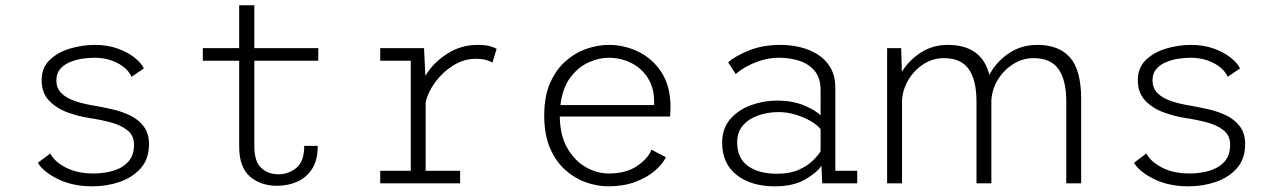

<svg xmlns="http://www.w3.org/2000/svg" viewBox="-20 -678 4744 710"><path d="M322.5 11Q248 11 193.8 -16Q139.5 -43 120 -76L166 -110.5Q180 -81.5 222.2 -59Q264.5 -36.5 325 -36.5Q366 -36.5 400.2 -47Q434.5 -57.5 455 -80.8Q475.5 -104 475.5 -143Q475.5 -177 451.2 -196.2Q427 -215.5 389.2 -225.5Q351.5 -235.5 311 -241.5Q270.5 -247.5 229.5 -262.5Q188.5 -277.5 161.2 -306.2Q134 -335 134 -381.5Q134 -428 164.2 -456.8Q194.5 -485.5 240 -498.8Q285.5 -512 330.5 -512Q376.5 -512 414 -498.8Q451.5 -485.5 476.8 -465.5Q502 -445.5 512 -425L466.5 -394Q452.5 -425 414.5 -444.8Q376.5 -464.5 328.5 -464.5Q309 -464.5 285 -461Q261 -457.5 239 -448.5Q217 -439.5 202.8 -423.2Q188.5 -407 188.5 -381Q188.5 -351 208.2 -332.2Q228 -313.5 261 -303Q294 -292.5 333 -286.5Q364 -281 398.5 -273Q433 -265 463.2 -250Q493.5 -235 512.2 -209.5Q531 -184 531 -145Q531 -90.5 500.5 -56Q470 -21.5 422.2 -5.2Q374.5 11 322.5 11Z M864.5 -135.5V-453.5H730V-500H864.5V-658.5H920.5V-500H1157V-453.5H920.5V-137Q920.5 -80.5 946 -57Q971.5 -33.5 1009.5 -33.5Q1047 -33.5 1076 -57.2Q1105 -81 1105 -138.5H1155Q1155 -85.5 1133.8 -53Q1112.5 -20.5 1078.5 -5.8Q1044.5 9 1005 9Q943.5 9 904 -25.5Q864.5 -60 864.5 -135.5Z M1386 0V-46.5H1499V-453.5H1386V-500H1548L1553 -398Q1582.5 -446.5 1633.5 -479.2Q1684.5 -512 1746.5 -512Q1776 -512 1793 -506.8Q1810 -501.5 1816.5 -497.5L1801 -446.5Q1795.5 -450.5 1779.8 -455.5Q1764 -460.5 1738 -460.5Q1696 -460.5 1657 -436.5Q1618 -412.5 1590.2 -375.2Q1562.5 -338 1554 -299V-46.5H1681.5V0Z M2229 11Q2188.5 11 2146.8 -3.8Q2105 -18.5 2070 -49.8Q2035 -81 2013.8 -130.8Q1992.5 -180.5 1992.5 -251Q1992.5 -321.5 2014.2 -371Q2036 -420.5 2071.5 -451.8Q2107 -483 2149 -497.5Q2191 -512 2231 -512Q2289.5 -512 2341.8 -486.2Q2394 -460.5 2426.8 -409.5Q2459.5 -358.5 2459.5 -282.5Q2459.5 -275 2459 -264.5Q2458.5 -254 2457.5 -247H2050Q2051 -176.5 2078.2 -129.8Q2105.5 -83 2146.5 -59.8Q2187.5 -36.5 2231 -36.5Q2296 -36.5 2336.8 -64.8Q2377.5 -93 2389 -124.5L2442.5 -96.5Q2430.5 -71.5 2401.5 -46.5Q2372.5 -21.5 2329 -5.2Q2285.5 11 2229 11ZM2231 -464.5Q2194.5 -464.5 2156 -447Q2117.5 -429.5 2088.8 -391Q2060 -352.5 2052.5 -289.5H2399V-300.5Q2399 -354 2375 -390.8Q2351 -427.5 2312.5 -446Q2274 -464.5 2231 -464.5Z M2845 11Q2757.5 11 2704 -31Q2650.5 -73 2650.5 -150Q2650.5 -203.5 2680.8 -238Q2711 -272.5 2757.5 -289.2Q2804 -306 2853 -306Q2911.5 -306 2955 -287.5Q2998.5 -269 3014.5 -251V-343.5Q3014.5 -390.5 2991.8 -416.8Q2969 -443 2933.8 -453.8Q2898.5 -464.5 2861.5 -464.5Q2827 -464.5 2795.5 -454.8Q2764 -445 2739.2 -431Q2714.5 -417 2701 -404L2672.5 -447.5Q2697.5 -470 2748.5 -491Q2799.5 -512 2867 -512Q2902 -512 2937.8 -503.8Q2973.5 -495.5 3003.2 -477Q3033 -458.5 3051 -427.8Q3069 -397 3069 -352V-46.5H3150V0H3020.5L3017.5 -65.5Q3002.5 -40.5 2958.2 -14.8Q2914 11 2845 11ZM2853.5 -35.5Q2900.5 -35.5 2932.8 -49.8Q2965 -64 2985 -83.5Q3005 -103 3014.5 -118.5V-200.5Q3003 -215.5 2978.2 -230Q2953.5 -244.5 2922.2 -254Q2891 -263.5 2859 -263.5Q2821 -263.5 2785.8 -251.8Q2750.5 -240 2728.2 -215.2Q2706 -190.5 2706 -151.5Q2706 -93 2745.8 -64.2Q2785.5 -35.5 2853.5 -35.5Z M3260.5 0V-500H3312.5L3315 -412.5Q3341 -455 3385 -483.5Q3429 -512 3484.5 -512Q3611 -512 3638.5 -401Q3663 -448 3709.2 -480Q3755.5 -512 3816.5 -512Q3896 -512 3937 -465.2Q3978 -418.5 3978 -312.5V0H3923V-302Q3923 -382 3894.2 -422.5Q3865.5 -463 3802 -463Q3762.5 -463 3728 -441.8Q3693.5 -420.5 3671.2 -385.2Q3649 -350 3646 -308V0H3591V-302Q3591 -382 3562.2 -422.5Q3533.5 -463 3470 -463Q3430 -463 3395.8 -441.2Q3361.5 -419.5 3339.8 -383.8Q3318 -348 3315.5 -306V0Z M4376 11Q4301.5 11 4247.2 -16Q4193 -43 4173.5 -76L4219.5 -110.5Q4233.5 -81.5 4275.8 -59Q4318 -36.5 4378.5 -36.5Q4419.5 -36.5 4453.8 -47Q4488 -57.5 4508.5 -80.8Q4529 -104 4529 -143Q4529 -177 4504.8 -196.2Q4480.5 -215.5 4442.8 -225.5Q4405 -235.5 4364.5 -241.5Q4324 -247.5 4283 -262.5Q4242 -277.5 4214.8 -306.2Q4187.5 -335 4187.5 -381.5Q4187.5 -428 4217.8 -456.8Q4248 -485.5 4293.5 -498.8Q4339 -512 4384 -512Q4430 -512 4467.5 -498.8Q4505 -485.5 4530.2 -465.5Q4555.5 -445.5 4565.5 -425L4520 -394Q4506 -425 4468 -444.8Q4430 -464.5 4382 -464.5Q4362.5 -464.5 4338.5 -461Q4314.5 -457.5 4292.5 -448.5Q4270.5 -439.5 4256.2 -423.2Q4242 -407 4242 -381Q4242 -351 4261.8 -332.2Q4281.5 -313.5 4314.5 -303Q4347.5 -292.5 4386.5 -286.5Q4417.5 -281 4452 -273Q4486.5 -265 4516.8 -250Q4547 -235 4565.8 -209.5Q4584.5 -184 4584.5 -145Q4584.5 -90.5 4554 -56Q4523.5 -21.5 4475.8 -5.2Q4428 11 4376 11Z"/></svg>

Font: Trispace ExtraLight
Style: Regular
Weight: 200
Designer: Tyler Finck
Foundry: Etcetera Type Company
Version: Version 1.210; ttfautohint (v1.8.3)